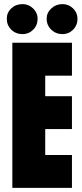

<svg xmlns="http://www.w3.org/2000/svg" viewBox="-20 -914 400 934"><path d="M40 -706H330V-546H200V-446H330V-286H200V-160H330V0H40ZM207 -823Q207 -852 229.5 -873Q252 -894 284 -894Q314 -894 335.5 -873Q357 -852 357 -823Q357 -791 335.5 -769.5Q314 -748 284 -748Q252 -748 229.5 -769.5Q207 -791 207 -823ZM13 -823Q13 -853 35 -873.5Q57 -894 90 -894Q119 -894 141 -873Q163 -852 163 -823Q163 -791 141.5 -769.5Q120 -748 90 -748Q57 -748 35 -769.5Q13 -791 13 -823Z"/></svg>

Font: Lineal Heavy
Style: Regular
Weight: 900
Designer: Created by Frank Adebiaye with contributions from Anton Moglia & Ariel Martín Pérez
Created by Frank ADEBIAYE with FontF
Foundry: Velvetyne Type Foundry
Version: Version 2.000